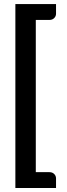

<svg xmlns="http://www.w3.org/2000/svg" viewBox="-20 -794 340 968"><path d="M57.5 154V-773.5H262.5V-725Q262.5 -712 253.2 -702.8Q244 -693.5 229.5 -693.5H160.5V74H229.5Q244 74 253.2 83.2Q262.5 92.5 262.5 105.5V154Z"/></svg>

Font: LatoHex
Style: Bold
Weight: 700
Designer: Lukasz Dziedzic
Foundry: tyPoland Lukasz Dziedzic
Version: Version 1.104; Western+Polish opensource